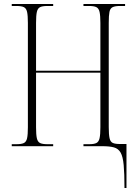

<svg xmlns="http://www.w3.org/2000/svg" viewBox="-20 -734 686 964"><path d="M605 210Q605 137 601 94.5Q597 52 585.5 32Q574 12 552 6Q530 0 494 0H399V-10H428Q452 -10 464 -16Q476 -22 480 -40.5Q484 -59 484 -95V-369H161V-95Q161 -58 165 -40Q169 -22 181 -16Q193 -10 218 -10H247V0H39V-10H63Q88 -10 100 -16Q112 -22 116 -40Q120 -58 120 -95V-619Q120 -656 116 -674Q112 -692 100 -698Q88 -704 63 -704H39V-714H247V-704H218Q193 -704 181 -698Q169 -692 165 -674Q161 -656 161 -619V-379H484V-619Q484 -655 480 -673.5Q476 -692 464 -698Q452 -704 428 -704H399V-714H608V-704H582Q558 -704 545.5 -698Q533 -692 529.5 -674Q526 -656 526 -619V-96Q526 -59 530 -40.5Q534 -22 546 -16.5Q558 -11 581 -11H615V210Z"/></svg>

Font: Noto Serif Display Condensed ExtraLight
Style: Regular
Weight: 200
Width: 3
Designer: Monotype Design Team
Foundry: Monotype Imaging Inc.
Version: Version 2.009